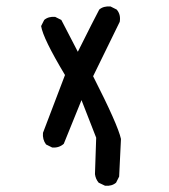

<svg xmlns="http://www.w3.org/2000/svg" viewBox="-20 -468 540 613"><path d="M315.4 125 294.9 115.2Q285.2 103.5 283.2 87.9L287.1 -28.3L240.2 -148.4L183.6 -8.8Q168 4.9 146.5 2.9L127 -6.8Q115.2 -22.5 117.2 -43.9L187.5 -228.5Q117.2 -345.7 111.3 -384.8L121.1 -404.3Q134.8 -416 156.2 -414.1L175.8 -404.3L228.5 -302.7Q281.2 -408.2 296.9 -437.5Q310.5 -449.2 333 -447.3L352.5 -437.5Q366.2 -421.9 362.3 -398.4Q342.8 -359.4 277.3 -224.6Q356.4 -69.3 366.2 -24.4L360.4 95.7L350.6 115.2Q336.9 127 315.4 125Z"/></svg>

Font: JasonHandwriting1
Style: Regular
Weight: 400
Version: Version 1.48.20